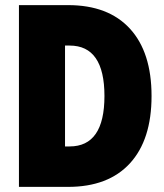

<svg xmlns="http://www.w3.org/2000/svg" viewBox="-20 -730 640 750"><path d="M54 0V-710H246Q403 -710 487.5 -618Q572 -526 572 -355Q572 -184 487.5 -92Q403 0 246 0ZM234 -158H252Q388 -158 388 -355Q388 -552 252 -552H234Z"/></svg>

Font: Geist Mono UltraBlack
Style: Regular
Weight: 900
Monospace: yes
Designer: Basement.studio, Andrés Briganti, Mateo Zaragoza
Foundry: Basement.studio, Vercel, Andrés Briganti, Guido Ferreyra, Mateo Zaragoza
Version: Version 1.400; ttfautohint (v1.8.4.7-5d5b)